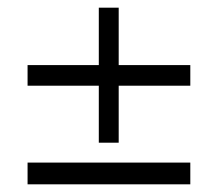

<svg xmlns="http://www.w3.org/2000/svg" viewBox="-20 -480 567 500"><path d="M475.6 -310.5V-256.8H51.8V-310.5ZM237.3 -460H289.1V-108.4H237.3ZM475.6 -56.6V0H51.8V-56.6Z"/></svg>

Font: Crimson Pro ExtraLight Light
Style: Regular
Weight: 300
Version: Version 1.002